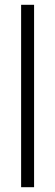

<svg xmlns="http://www.w3.org/2000/svg" viewBox="-20 -780 229 800"><path d="M122 0V-760H68V0Z"/></svg>

Font: Noto Sans Arabic UI XCn Lt
Style: Regular
Weight: 300
Width: 2
Designer: Monotype Design Team, Nadine Chahine and Nizar Qandah
Foundry: Monotype Imaging Inc.
Version: Version 2.010